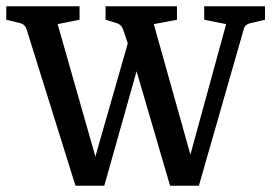

<svg xmlns="http://www.w3.org/2000/svg" viewBox="-22 -590 867 613"><path d="M426 -405 311 3H219L63 -496Q58 -512 43 -516L-2 -527V-570H232V-527L162 -513L290 -64H275L393 -476ZM371 -496Q365 -512 351 -516L315 -527V-570H543V-527L469 -513L595 -64H577L700 -513L630 -527V-570H824V-527L777 -516Q769 -514 763.5 -509.5Q758 -505 756 -496L613 3H521L401 -407Z"/></svg>

Font: Yrsa Medium
Style: Regular
Weight: 500
Designer: Anna Giedrys (Yrsa+Rasa design), David Brezina (Yrsa art-direction, Rasa art-direction, design)
Foundry: Rosetta Type Foundry
Version: Version 2.004